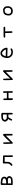

<svg xmlns="http://www.w3.org/2000/svg" viewBox="4184 -4800 631 9040"><g transform="rotate(-90 4500.0 -279.5)"><path d="M342.8 3.9Q304.7 3.9 309.6 -50.8Q307.6 -518.6 314.5 -540.5Q321.3 -562.5 362.3 -562Q403.3 -561.5 427.7 -561.5Q452.1 -561.5 487.3 -556.6Q522.5 -551.8 569.3 -543.9Q616.2 -536.1 655.3 -499Q694.3 -461.9 698.2 -431.6Q702.1 -401.4 697.8 -357.4Q693.4 -313.5 641.6 -280.3Q668.9 -266.6 692.4 -245.1Q715.8 -223.6 723.6 -192.4Q731.4 -161.1 724.6 -126.5Q717.8 -91.8 680.7 -54.7Q643.6 -17.6 602.5 -7.8Q561.5 2 342.8 3.9ZM612.3 -94.7Q643.6 -116.2 646.5 -149.4Q649.4 -182.6 627 -201.2Q604.5 -219.7 569.3 -225.6Q534.2 -231.4 385.7 -219.7V-72.3Q538.1 -74.2 563.5 -78.1Q588.9 -82 612.3 -94.7ZM575.2 -333Q608.4 -348.6 617.2 -366.7Q626 -384.8 621.1 -411.6Q616.2 -438.5 585 -455.1Q553.7 -471.7 504.9 -480.5Q456.1 -489.3 387.7 -483.4L385.7 -299.8Q436.5 -305.7 485.4 -308.6Q534.2 -311.5 575.2 -333Z M1661.1 11.7 1641.6 2Q1626 -25.4 1627.9 -58.6V-374L1403.3 -377.9Q1403.3 -198.2 1386.7 -156.2Q1370.1 -114.3 1348.1 -81.1Q1326.2 -47.9 1299.8 -33.2Q1280.3 -15.6 1252 -13.7Q1236.3 -15.6 1224.6 -25.4Q1212.9 -39.1 1214.8 -60.5L1224.6 -80.1Q1259.8 -94.7 1281.7 -126Q1303.7 -157.2 1315.4 -187.5Q1327.1 -217.8 1323.2 -415Q1326.2 -451.2 1343.3 -457.5Q1360.4 -463.9 1385.7 -460L1663.1 -450.2Q1705.1 -453.1 1704.1 -418.9L1706.1 -17.6L1696.3 2Q1682.6 13.7 1661.1 11.7Z M2297.9 9.8Q2261.7 14.6 2256.3 -10.7Q2251 -36.1 2248 -192.4Q2245.1 -348.6 2247.1 -409.2Q2249 -424.8 2258.8 -436.5Q2272.5 -448.2 2293.9 -446.3L2313.5 -436.5Q2321.3 -358.4 2321.3 -278.3Q2321.3 -198.2 2323.2 -116.2Q2534.2 -346.7 2649.4 -444.3Q2696.3 -465.8 2716.8 -418.9V-31.2L2706.1 -11.7Q2692.4 0 2670.9 -2L2651.4 -11.7Q2641.6 -23.4 2639.6 -40L2635.7 -321.3Q2346.7 -27.3 2297.9 9.8Z M3661.1 2 3641.6 -7.8Q3631.8 -19.5 3629.9 -35.2V-200.2Q3581.1 -194.3 3500 -199.2Q3469.7 -149.4 3447.3 -112.8Q3424.8 -76.2 3405.3 -37.1Q3391.6 -25.4 3370.1 -27.3L3350.6 -37.1Q3340.8 -50.8 3338.9 -68.4Q3352.5 -106.4 3375 -140.6Q3397.5 -174.8 3418.9 -210Q3377.9 -221.7 3348.6 -250Q3319.3 -278.3 3305.7 -307.6Q3292 -336.9 3294.9 -369.1Q3297.9 -401.4 3310.5 -427.7Q3323.2 -454.1 3358.4 -484.4Q3393.6 -514.6 3455.1 -526.4Q3516.6 -538.1 3570.3 -539.1Q3624 -540 3671.9 -527.3Q3705.1 -520.5 3707.5 -496.1Q3710 -471.7 3706.1 -27.3L3696.3 -7.8Q3682.6 3.9 3661.1 2ZM3631.8 -276.4 3628.9 -457Q3606.4 -458 3574.2 -459Q3542 -460 3510.7 -458Q3479.5 -456.1 3449.2 -447.3Q3418.9 -438.5 3394.5 -415Q3370.1 -391.6 3380.4 -354Q3390.6 -316.4 3423.3 -294.4Q3456.1 -272.5 3631.8 -276.4Z M4346.7 15.6 4327.1 5.9Q4313.5 -15.6 4309.6 -43L4307.6 -407.2L4317.4 -426.8Q4333 -440.4 4354.5 -438.5L4374 -428.7L4383.8 -409.2L4385.7 -272.5H4651.4L4647.5 -413.1Q4649.4 -428.7 4659.2 -440.4Q4672.9 -452.1 4694.3 -450.2L4713.9 -440.4L4723.6 -420.9L4727.5 -19.5L4717.8 0Q4704.1 11.7 4682.6 9.8L4663.1 0Q4649.4 -33.2 4649.4 -73.7Q4649.4 -114.3 4655.3 -196.3L4393.6 -194.3Q4393.6 -33.2 4391.6 -13.7L4381.8 5.9Q4368.2 17.6 4346.7 15.6Z M5297.9 9.8Q5261.7 14.6 5256.3 -10.7Q5251 -36.1 5248 -192.4Q5245.1 -348.6 5247.1 -409.2Q5249 -424.8 5258.8 -436.5Q5272.5 -448.2 5293.9 -446.3L5313.5 -436.5Q5321.3 -358.4 5321.3 -278.3Q5321.3 -198.2 5323.2 -116.2Q5534.2 -346.7 5649.4 -444.3Q5696.3 -465.8 5716.8 -418.9V-31.2L5706.1 -11.7Q5692.4 0 5670.9 -2L5651.4 -11.7Q5641.6 -23.4 5639.6 -40L5635.7 -321.3Q5346.7 -27.3 5297.9 9.8Z M6569.3 13.7Q6512.7 11.7 6460 -3.9Q6407.2 -19.5 6362.3 -66.9Q6317.4 -114.3 6301.8 -167Q6286.1 -219.7 6290 -284.2Q6293.9 -348.6 6316.4 -414.1Q6338.9 -479.5 6378.9 -518.6Q6418.9 -557.6 6453.1 -567.4Q6487.3 -577.1 6528.3 -574.2Q6569.3 -571.3 6605.5 -550.8Q6641.6 -530.3 6688.5 -482.4Q6735.4 -434.6 6753.4 -378.9Q6771.5 -323.2 6773.4 -272.5Q6773.4 -239.3 6733.4 -241.2L6364.3 -251Q6368.2 -206.1 6378.9 -177.7Q6389.6 -149.4 6422.9 -116.7Q6456.1 -84 6499 -73.2Q6542 -62.5 6583 -62.5Q6624 -62.5 6652.3 -79.1Q6680.7 -95.7 6711.9 -103.5L6731.4 -93.8Q6743.2 -78.1 6741.2 -56.6L6731.4 -37.1Q6698.2 -7.8 6656.2 2Q6614.3 11.7 6569.3 13.7ZM6688.5 -317.4Q6678.7 -362.3 6659.2 -391.6Q6639.6 -420.9 6615.2 -446.3Q6590.8 -471.7 6561.5 -486.3Q6532.2 -501 6500 -498Q6467.8 -495.1 6435.1 -460Q6402.3 -424.8 6372.1 -327.1Z M7502.9 -9.8 7483.4 -19.5Q7469.7 -54.7 7469.7 -96.2Q7469.7 -137.7 7465.8 -352.5L7286.1 -348.6Q7270.5 -350.6 7258.8 -360.4Q7246.1 -374 7248 -395.5L7258.8 -415Q7295.9 -430.7 7340.8 -426.8L7713.9 -428.7Q7733.4 -426.8 7749 -415Q7761.7 -399.4 7759.8 -377.9L7749 -358.4Q7735.4 -346.7 7713.9 -348.6L7542 -352.5L7549.8 -41L7540 -21.5Q7524.4 -7.8 7502.9 -9.8Z M8536.1 5.9Q8494.1 5.9 8455.6 2.9Q8417 0 8390.6 -16.6Q8364.3 -33.2 8335.9 -60.5Q8307.6 -87.9 8297.9 -133.3Q8288.1 -178.7 8293 -226.6Q8297.9 -274.4 8310.5 -317.4Q8323.2 -360.4 8362.3 -395.5Q8401.4 -430.7 8455.1 -441.4Q8508.8 -452.1 8553.7 -449.2Q8598.6 -446.3 8626 -431.6Q8653.3 -417 8677.7 -392.6Q8702.1 -368.2 8712.9 -338.9Q8723.6 -309.6 8726.6 -274.4Q8729.5 -239.3 8725.6 -193.4Q8721.7 -147.5 8708 -115.7Q8694.3 -84 8661.1 -51.8Q8627.9 -19.5 8597.7 -9.8Q8567.4 0 8536.1 5.9ZM8583 -85.9Q8605.5 -99.6 8623.5 -123.5Q8641.6 -147.5 8649.4 -191.4Q8657.2 -235.4 8652.3 -273.4Q8647.5 -311.5 8624 -335.9Q8600.6 -360.4 8575.2 -370.1Q8549.8 -379.9 8518.6 -376Q8487.3 -372.1 8457 -363.3Q8426.8 -354.5 8405.3 -326.2Q8383.8 -297.9 8374 -259.8Q8364.3 -221.7 8366.2 -180.7Q8368.2 -139.6 8392.6 -112.8Q8417 -85.9 8445.3 -77.1Q8473.6 -68.4 8509.8 -72.3Q8545.9 -76.2 8583 -85.9Z"/></g></svg>

Font: JasonHandwriting2
Style: Regular
Weight: 400
Version: Version 1.05.10